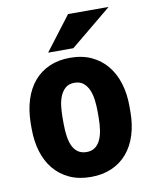

<svg xmlns="http://www.w3.org/2000/svg" viewBox="-86 -826 720 901"><g transform="rotate(-10 274.0 -375.5)"><path d="M39.1 -287.6Q40 -349.1 55.9 -398.9Q71.8 -448.7 101.6 -483.9Q131.3 -519 174.6 -538.3Q217.8 -557.6 273.9 -557.6Q331.5 -557.6 375.5 -537.1Q419.4 -516.6 449.2 -480.2Q479 -443.8 494.1 -394.5Q509.3 -345.2 509.3 -287.6V-259.3Q509.3 -197.8 493.4 -147.9Q477.5 -98.1 447.5 -63Q417.5 -27.8 373.8 -8.8Q330.1 10.3 274.9 10.3Q216.8 10.3 172.9 -10Q128.9 -30.3 99.1 -66.2Q69.3 -102.1 54.2 -151.6Q39.1 -201.2 39.1 -259.3ZM190.9 -259.3Q190.9 -223.6 195.3 -195.6Q199.7 -167.5 209.7 -148.2Q219.7 -128.9 235.8 -118.7Q252 -108.4 274.9 -108.4Q297.4 -108.4 313 -118.9Q328.6 -129.4 338.6 -148.7Q348.6 -168 353.3 -196Q357.9 -224.1 357.9 -259.3V-287.6Q357.9 -313.5 354.7 -340.3Q351.6 -367.2 342.5 -388.9Q333.5 -410.6 316.9 -424.6Q300.3 -438.5 273.9 -438.5Q246.6 -438.5 230.2 -423.8Q213.9 -409.2 205.1 -387Q196.3 -364.7 193.6 -338.1Q190.9 -311.5 190.9 -287.6ZM300.8 -761.2H494.1L297.4 -599.1H177.2Z"/></g></svg>

Font: Ufes Sans ExtraBold
Style: Regular
Weight: 800
Designer: Ricardo Esteves & Filipe Motta
Foundry: ProDesignUfes - Ricardo Esteves, Filipe Motta (This is a derivative work, based on Roboto family, by Christian Robertson
Version: Version 2.0